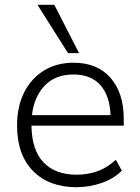

<svg xmlns="http://www.w3.org/2000/svg" viewBox="-20 -771 583 799"><path d="M51 0ZM298 8Q184 8 117.5 -59.5Q51 -127 51 -249Q51 -328 80.5 -386.5Q110 -445 163 -477.5Q216 -510 286 -510Q385 -510 440 -447Q495 -384 495 -276V-248H111Q112 -147 161 -95.5Q210 -44 299 -44Q344 -44 384.5 -58Q425 -72 462 -106L487 -61Q455 -28 404 -10Q353 8 298 8ZM285 -461Q211 -461 166.5 -415Q122 -369 113 -292H440Q437 -372 398 -416.5Q359 -461 285 -461ZM263 -550 136 -751H206L309 -550Z"/></svg>

Font: Winston Light
Style: Regular
Weight: 300
Designer: Original fonts by Vernon Adams / Changes by Cristiano Sobral
Foundry: Original fonts by Vernon Adams / Changes by Cristiano Sobral
Version: Version 2.503;July 17, 2020;FontCreator 13.0.0.2655 64-bit